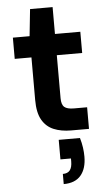

<svg xmlns="http://www.w3.org/2000/svg" viewBox="-62 -699 568 1018"><g transform="rotate(-5 222.0 -190.0)"><path d="M299 0Q246 0 206.5 -16.5Q167 -33 145 -71.5Q123 -110 123 -177V-404H34V-517H123L138 -660H258V-517H393V-404H258V-175Q258 -141 273 -128Q288 -115 324 -115H394V0ZM235 280V226Q261 226 273 210.5Q285 195 285 163V148H229V44H342Q350 71 353.5 96Q357 121 357 144Q357 208 326.5 244Q296 280 235 280Z"/></g></svg>

Font: DM Sans 11pt
Style: Bold
Weight: 700
Version: Version 4.004;gftools[0.9.30]